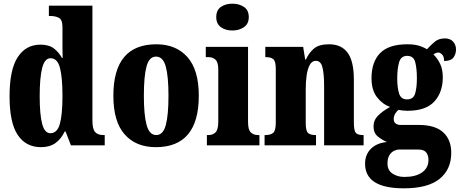

<svg xmlns="http://www.w3.org/2000/svg" viewBox="-20 -791 2502 1045"><path d="M203 10Q121 10 76.5 -56.5Q32 -123 32 -267Q32 -412 76.5 -480Q121 -548 200 -548Q246 -548 273 -527.5Q300 -507 317 -476H321Q320 -499 320 -529Q320 -559 320 -588V-643Q320 -684 300.5 -694Q281 -704 254 -704H246V-760H483V-135Q483 -89 497.5 -72.5Q512 -56 543 -56H550V0H366L337 -75H332Q313 -35 282 -12.5Q251 10 203 10ZM254 -66Q292 -66 306 -117.5Q320 -169 320 -269Q320 -368 306.5 -421Q293 -474 255 -474Q223 -474 209.5 -421Q196 -368 196 -268Q196 -167 209.5 -116.5Q223 -66 254 -66Z M828 10Q720 10 658.5 -59.5Q597 -129 597 -270Q597 -550 831 -550Q938 -550 1000 -480.5Q1062 -411 1062 -270Q1062 10 828 10ZM830 -56Q868 -56 882.5 -110.5Q897 -165 897 -270Q897 -376 882 -429.5Q867 -483 829 -483Q792 -483 777.5 -429.5Q763 -376 763 -270Q763 -165 778 -110.5Q793 -56 830 -56Z M1245 -625Q1208 -625 1182.5 -643Q1157 -661 1157 -698Q1157 -736 1182.5 -753.5Q1208 -771 1245 -771Q1281 -771 1307.5 -753.5Q1334 -736 1334 -698Q1334 -661 1307.5 -643Q1281 -625 1245 -625ZM1106 0V-56H1115Q1139 -56 1153.5 -71Q1168 -86 1168 -129V-413Q1168 -452 1153 -466Q1138 -480 1115 -480H1100V-536H1330V-127Q1330 -85 1345 -70.5Q1360 -56 1383 -56H1392V0Z M1420 0V-56H1424Q1453 -56 1467 -68Q1481 -80 1481 -124V-416Q1481 -457 1468 -468.5Q1455 -480 1428 -480H1424V-536H1630L1641 -467H1645Q1661 -503 1688.5 -526.5Q1716 -550 1771 -550Q1838 -550 1872 -504Q1906 -458 1906 -357V-126Q1906 -80 1916.5 -68Q1927 -56 1955 -56H1959V0H1744V-325Q1744 -389 1735 -424.5Q1726 -460 1699 -460Q1678 -460 1666 -438Q1654 -416 1649 -381Q1644 -346 1644 -306V-121Q1644 -79 1656.5 -67.5Q1669 -56 1697 -56H1700V0Z M2178 234Q1967 234 1967 100Q1967 50 1999 18.5Q2031 -13 2086 -18Q2060 -29 2036.5 -48Q2013 -67 2013 -103Q2013 -137 2038 -162Q2063 -187 2103 -209Q2061 -224 2031.5 -262.5Q2002 -301 2002 -365Q2002 -454 2049 -502Q2096 -550 2197 -550Q2231 -550 2255.5 -543.5Q2280 -537 2304 -523Q2325 -546 2346.5 -564Q2368 -582 2402 -582Q2431 -582 2446.5 -564Q2462 -546 2462 -522Q2462 -497 2448 -478Q2434 -459 2397 -459Q2397 -484 2386 -494.5Q2375 -505 2367 -505Q2357 -505 2350.5 -501.5Q2344 -498 2339 -495Q2360 -475 2375 -444.5Q2390 -414 2390 -370Q2390 -289 2344 -238.5Q2298 -188 2197 -188Q2188 -188 2172.5 -189.5Q2157 -191 2149 -193Q2141 -188 2132 -174Q2123 -160 2123 -143Q2123 -126 2134 -118.5Q2145 -111 2159 -111H2259Q2348 -111 2392 -71Q2436 -31 2436 41Q2436 131 2372.5 182.5Q2309 234 2178 234ZM2195 -250Q2230 -250 2239.5 -282Q2249 -314 2249 -365Q2249 -418 2240 -452.5Q2231 -487 2196 -487Q2162 -487 2152 -451.5Q2142 -416 2142 -364Q2142 -315 2152 -282.5Q2162 -250 2195 -250ZM2181 172Q2242 172 2277 147.5Q2312 123 2312 80Q2312 54 2299.5 38.5Q2287 23 2258 23H2151Q2139 23 2124.5 30Q2110 37 2099.5 53.5Q2089 70 2089 99Q2089 136 2116.5 154Q2144 172 2181 172Z"/></svg>

Font: Noto Serif Tamil ExtraCondensed Black
Style: Regular
Weight: 900
Width: 2
Designer: Indian Type Foundry, Tom Grace, and the Monotype Design Team
Foundry: Monotype Imaging Inc.
Version: Version 2.004; ttfautohint (v1.8.4.7-5d5b)